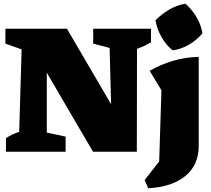

<svg xmlns="http://www.w3.org/2000/svg" viewBox="-20 -814 1130 1030"><path d="M480 -660H790V-587Q773 -577 755.5 -568.5Q738 -560 715 -552L714 0H479L231 -424V-103L332 -81V0H12V-73Q29 -84 46 -92Q63 -100 83 -107L96 -549L9 -580V-660H339L576 -255L568 -557L480 -580ZM775 196 756 152 834 52 846 -330 783 -434Q842 -468 907.5 -487.5Q973 -507 1046 -509V-31Q1046 71 974.5 130Q903 189 775 196ZM975 -794Q1010 -763 1034.5 -721.5Q1059 -680 1066 -635Q1038 -601 994.5 -575Q951 -549 906 -544Q872 -571 847 -614.5Q822 -658 814 -705Q845 -737 887 -762Q929 -787 975 -794Z"/></svg>

Font: Piazzolla Black
Style: Regular
Weight: 900
Designer: Juan Pablo del Peral
Foundry: Huerta Tipografica
Version: Version 1.330